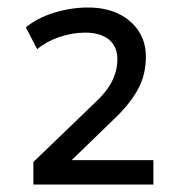

<svg xmlns="http://www.w3.org/2000/svg" viewBox="-20 -730 490 512"><path d="M69 -238V-298L231 -454Q263 -483 278 -512Q293 -541 293 -572Q293 -606 270.5 -624.5Q248 -643 207 -643Q172 -643 137.5 -631Q103 -619 79 -599L49 -657Q79 -682 124 -696Q169 -710 215 -710Q261 -710 295.5 -693.5Q330 -677 349.5 -647.5Q369 -618 369 -579Q369 -533 350 -496Q331 -459 293 -421L169 -301V-303H389V-238Z"/></svg>

Font: Nunito Sans 7pt SemiCondensed Medium
Style: Regular
Weight: 500
Width: 4
Designer: Vernon Adams
Foundry: Vernon Adams
Version: Version 3.101;gftools[0.9.27]